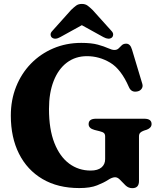

<svg xmlns="http://www.w3.org/2000/svg" viewBox="-20 -937 816 976"><path d="M686.5 -16.5Q686.5 19.5 652.5 19.5Q633 19.5 618.2 5.5Q603.5 -8.5 591 -22.2Q578.5 -36 565 -36Q550 -36 529 -22.2Q508 -8.5 473.5 5.2Q439 19 383 19Q274 19 196 -27Q118 -73 76.5 -155.8Q35 -238.5 35 -349.5Q35 -429 62 -496.5Q89 -564 137.5 -613.8Q186 -663.5 251.2 -691.2Q316.5 -719 393 -719Q445 -719 477.5 -710Q510 -701 529.5 -692Q549 -683 561.5 -683Q575 -683 583 -691Q591 -699 599.2 -707Q607.5 -715 621.5 -715Q642.5 -715 651 -685L703.5 -510.5Q707.5 -497 700.2 -486.2Q693 -475.5 679.5 -472.5Q647.5 -465 635 -495Q595.5 -585.5 540 -618.5Q484.5 -651.5 422 -651.5Q363.5 -651.5 320 -618.8Q276.5 -586 252.8 -525.5Q229 -465 229 -383Q229 -280 256.5 -210.2Q284 -140.5 331.8 -105.2Q379.5 -70 441 -70Q477 -70 495.8 -85.8Q514.5 -101.5 514.5 -128V-243Q514.5 -254.5 508.8 -260.2Q503 -266 486.5 -270L460.5 -276.5Q430.5 -284.5 430.5 -306Q430.5 -333.5 468 -333.5H713Q750.5 -333.5 750.5 -306.5Q750.5 -287.5 727 -278L711.5 -273Q699 -268.5 692.8 -262.2Q686.5 -256 686.5 -243ZM548.5 -746Q533 -733.5 505.5 -748.5L396 -809L286.5 -748.5Q260 -733.5 244 -746Q238 -751 237.2 -760.8Q236.5 -770.5 247 -781L341.5 -886.5Q355.5 -900 367 -908.5Q378.5 -917 396 -917Q413.5 -917 425 -908.5Q436.5 -900 450.5 -886.5L545.5 -781Q556 -770.5 555.2 -760.8Q554.5 -751 548.5 -746Z"/></svg>

Font: Fraunces 9pt
Style: Bold
Weight: 700
Version: Version 1.000;[b76b70a41]